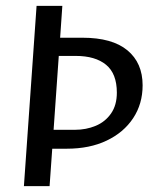

<svg xmlns="http://www.w3.org/2000/svg" viewBox="-20 -632 530 652"><path d="M61.2 0 104.2 -612H191.7L184.2 -503.9H260.1Q360.9 -503.9 412.6 -461.2Q464.3 -418.4 464.3 -342.3Q464.3 -279.2 432.1 -230.6Q399.8 -181.9 342.1 -154.5Q284.5 -127 206.6 -127H157.4L148.4 0ZM162 -191.2H234.3Q272.5 -191.2 305.1 -204.8Q337.6 -218.4 357.2 -246.8Q376.8 -275.1 376.8 -317.3Q376.8 -382 340.1 -412.1Q303.5 -442.1 237.3 -442.1H179.6Z"/></svg>

Font: Ancizar Sans Thin
Style: Italic
Weight: 100
Italic angle: -4°
Designer: Cesar Puertas, Viviana Monsalve, Julian Moncada, Julian Prieto, Jose Castro, Mariel Hernandez, Felipe Aragon, Sara Alarc
Version: Version 8.100